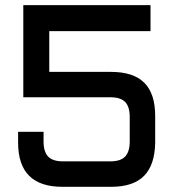

<svg xmlns="http://www.w3.org/2000/svg" viewBox="-20 -720 678 740"><path d="M578.1 -169.9Q576.7 -84.5 535.2 -42.2Q493.7 0 408.2 0H220.2Q49.8 0 49.8 -169.9V-211.9H147.9V-174.8Q147.9 -135.3 165.5 -116.7Q183.1 -98.1 223.1 -98.1H404.8Q444.8 -98.1 462.4 -116.7Q480 -135.3 480 -174.8V-269Q480 -308.6 462.4 -326.9Q444.8 -345.2 404.8 -345.2H69.8V-700.2H560.1V-600.1H169.9V-442.9H408.2Q494.1 -442.9 536.1 -401.1Q578.1 -359.4 578.1 -272.9Z"/></svg>

Font: Aldrich [RUS by Daymarius]
Style: Regular
Weight: 400
Designer: Matthew Desmond
Foundry: Matthew Desmond
Version: Version 1.002 August 24, 2018